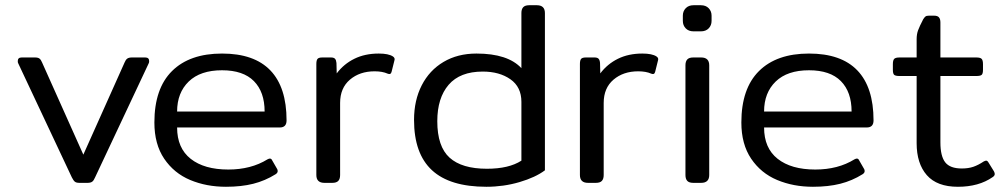

<svg xmlns="http://www.w3.org/2000/svg" viewBox="-20 -700 3856 735"><path d="M255 -21 50 -457Q48 -460 48 -466Q48 -480 63 -480H114Q126 -480 131.5 -475.5Q137 -471 141 -461L299 -108L457 -461Q461 -471 467 -475.5Q473 -480 485 -480H536Q551 -480 551 -466Q551 -460 549 -457L344 -21Q339 -9 333 -4.5Q327 0 315 0H284Q272 0 266.5 -4.5Q261 -9 255 -21Z M571 -231Q571 -361 638.5 -428Q706 -495 830 -495Q953 -495 1015 -430.5Q1077 -366 1077 -239Q1077 -212 1051 -212H658Q658 -133 710 -92Q762 -51 854 -51Q941 -51 1004 -90Q1010 -93 1013 -93Q1019 -93 1022 -86L1041 -53Q1043 -50 1043 -45Q1043 -38 1035 -33Q995 -8 949.5 3.5Q904 15 845 15Q770 15 708 -11Q646 -37 608.5 -92.5Q571 -148 571 -231ZM993 -273Q993 -348 952 -389.5Q911 -431 830 -431Q747 -431 702.5 -388Q658 -345 658 -273Z M1191 -30V-455Q1191 -469 1195.5 -474.5Q1200 -480 1214 -480H1247Q1258 -480 1262.5 -475Q1267 -470 1268 -459L1269 -419Q1296 -455 1336.5 -475Q1377 -495 1430 -495Q1467 -495 1484 -484Q1493 -478 1490 -469L1479 -425Q1476 -413 1464 -418Q1444 -427 1414 -427Q1357 -427 1319.5 -395Q1282 -363 1282 -306V-30Q1282 -15 1275 -7.5Q1268 0 1252 0H1222Q1191 0 1191 -30Z M1565 -241Q1565 -316 1594.5 -373.5Q1624 -431 1678 -463Q1732 -495 1804 -495Q1924 -495 1976 -439V-650Q1976 -665 1983 -672.5Q1990 -680 2006 -680H2035Q2066 -680 2066 -650V-48Q2030 -21 1969 -3Q1908 15 1842 15Q1702 15 1633.5 -48.5Q1565 -112 1565 -241ZM1976 -85V-310Q1976 -367 1934 -396.5Q1892 -426 1828 -426Q1741 -426 1697.5 -375.5Q1654 -325 1654 -236Q1654 -139 1701 -96.5Q1748 -54 1844 -54Q1928 -54 1976 -85Z M2200 -30V-455Q2200 -469 2204.5 -474.5Q2209 -480 2223 -480H2256Q2267 -480 2271.5 -475Q2276 -470 2277 -459L2278 -419Q2305 -455 2345.5 -475Q2386 -495 2439 -495Q2476 -495 2493 -484Q2502 -478 2499 -469L2488 -425Q2485 -413 2473 -418Q2453 -427 2423 -427Q2366 -427 2328.5 -395Q2291 -363 2291 -306V-30Q2291 -15 2284 -7.5Q2277 0 2261 0H2231Q2200 0 2200 -30Z M2594 -620V-640Q2594 -657 2605 -668.5Q2616 -680 2635 -680H2663Q2682 -680 2693 -668.5Q2704 -657 2704 -640V-620Q2704 -603 2693 -591.5Q2682 -580 2663 -580H2635Q2616 -580 2605 -591.5Q2594 -603 2594 -620ZM2604 -30V-450Q2604 -465 2611 -472.5Q2618 -480 2634 -480H2664Q2695 -480 2695 -450V-30Q2695 0 2664 0H2634Q2618 0 2611 -7.5Q2604 -15 2604 -30Z M2818 -231Q2818 -361 2885.5 -428Q2953 -495 3077 -495Q3200 -495 3262 -430.5Q3324 -366 3324 -239Q3324 -212 3298 -212H2905Q2905 -133 2957 -92Q3009 -51 3101 -51Q3188 -51 3251 -90Q3257 -93 3260 -93Q3266 -93 3269 -86L3288 -53Q3290 -50 3290 -45Q3290 -38 3282 -33Q3242 -8 3196.5 3.5Q3151 15 3092 15Q3017 15 2955 -11Q2893 -37 2855.5 -92.5Q2818 -148 2818 -231ZM3240 -273Q3240 -348 3199 -389.5Q3158 -431 3077 -431Q2994 -431 2949.5 -388Q2905 -345 2905 -273Z M3489 -152V-409H3424Q3408 -409 3403 -413.5Q3398 -418 3398 -433V-454Q3398 -469 3403 -474.5Q3408 -480 3424 -480H3489V-550Q3489 -569 3494.5 -584Q3500 -599 3514 -626Q3519 -634 3523 -637Q3527 -640 3536 -640H3556Q3569 -640 3574.5 -633.5Q3580 -627 3580 -614V-480H3717Q3733 -480 3738 -474.5Q3743 -469 3743 -454V-433Q3743 -418 3738 -413.5Q3733 -409 3717 -409H3580V-155Q3580 -102 3598.5 -78.5Q3617 -55 3662 -55Q3687 -55 3706 -61.5Q3725 -68 3746 -82Q3752 -85 3755 -85Q3760 -85 3764 -78L3785 -44Q3788 -38 3788 -34Q3788 -27 3780 -22Q3727 15 3647 15Q3567 15 3528 -29.5Q3489 -74 3489 -152Z"/></svg>

Font: Mitr Light
Style: Regular
Weight: 300
Designer: Thanarat Vachiruckul
Foundry: Cadson Demak
Version: Version 1.003